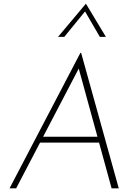

<svg xmlns="http://www.w3.org/2000/svg" viewBox="-20 -1026 747 1046"><path d="M68 0H32L418 -738H422L627 0H588L402 -678L428 -689ZM201 -281H530L533 -249H189ZM524 -825 439 -971 451 -973 330 -825H296L448 -1006L557 -825Z"/></svg>

Font: Josefin Sans Thin ExtraLight
Style: Italic
Weight: 250
Italic angle: -7°
Version: Version 2.000